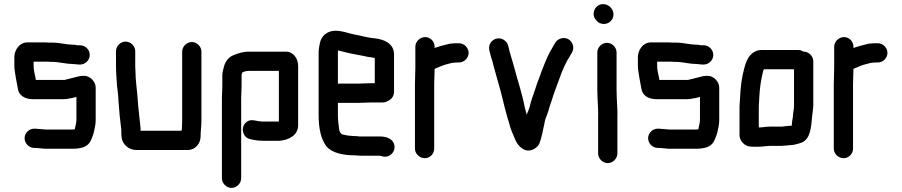

<svg xmlns="http://www.w3.org/2000/svg" viewBox="-20 -704 4401 937"><path d="M371 -483H358C350 -485 343 -486 336 -486C303 -486 272 -496 238 -496H218C211 -497 204 -497 198 -497H113C75 -497 50 -460 50 -425V-383C50 -364 55 -343 57 -326C59 -310 65 -288 67 -272C71 -238 102 -220 140 -220H291C300 -220 308 -221 316 -223L328 -225C335 -226 343 -228 352 -231C352 -232 352 -232 353 -232V-118C353 -103 348 -92 346 -77L344 -73C340 -72 336 -72 331 -72H206C201 -72 195 -72 190 -73C178 -73 164 -76 154 -76H148C123 -77 100 -55 100 -30C100 -4 121 17 146 18H152C169 18 188 22 206 22H331C377 22 410 13 424 -20C429 -32 435 -46 438 -59C442 -78 447 -96 447 -118V-277C447 -305 420 -334 391 -334C382 -334 374 -333 367 -332C342 -326 319 -320 295 -314H155L153 -326C149 -344 144 -363 144 -383V-403H215C222 -402 229 -402 236 -402C267 -402 301 -392 332 -392C342 -392 355 -389 365 -389H371C396 -389 418 -410 418 -436C418 -462 396 -483 371 -483Z M546 -454V-386C546 -353 549 -319 551 -286C553 -268 558 -233 558 -214C561 -168 566 -115 572 -71V-56C572 -47 573 -38 574 -31C578 1 609 28 645 28H896C933 28 959 -3 959 -39C959 -65 963 -89 963 -117V-452C963 -477 941 -499 916 -499C891 -499 869 -477 869 -452V-116C869 -107 868 -66 866 -66H666V-78L664 -98C660 -129 658 -157 654 -192L652 -220C649 -264 641 -312 641 -359C640 -368 640 -377 640 -386V-454C640 -479 618 -501 593 -501C568 -501 546 -479 546 -454Z M1157 166V-226C1157 -239 1159 -273 1159 -286V-339L1163 -351C1172 -354 1179 -358 1192 -358H1341V-111H1257C1253 -112 1248 -112 1241 -113C1220 -116 1204 -123 1185 -110C1151 -87 1163 -31 1202 -25C1219 -20 1244 -17 1265 -17H1343C1391 -20 1435 -45 1435 -93V-382C1435 -418 1412 -452 1375 -452H1189C1171 -451 1153 -447 1139 -442L1123 -436C1098 -428 1080 -406 1073 -379C1070 -366 1065 -353 1065 -337V-285C1065 -272 1063 -238 1063 -226V166C1063 191 1085 213 1110 213C1135 213 1157 191 1157 166Z M1730 -296H1636C1634 -296 1632 -296 1629 -295V-449C1629 -451 1629 -454 1630 -458C1642 -454 1653 -453 1666 -449C1703 -439 1740 -435 1777 -426L1794 -424L1809 -421V-298H1792C1779 -298 1745 -296 1730 -296ZM1792 -204H1846C1857 -203 1870 -208 1883 -217C1896 -226 1903 -240 1903 -257V-441C1901 -491 1857 -512 1808 -517L1791 -519C1786 -520 1780 -521 1775 -522C1755 -525 1733 -532 1712 -535C1681 -541 1652 -554 1617 -554C1580 -554 1553 -532 1544 -504C1540 -491 1535 -465 1535 -449V-142C1535 -78 1546 -27 1572 9C1599 42 1652 54 1711 54C1721 54 1731 56 1742 56H1834C1839 56 1842 58 1846 59C1887 70 1920 26 1899 -10C1888 -29 1863 -38 1834 -38H1734C1727 -39 1719 -40 1711 -40C1707 -40 1702 -40 1696 -41C1679 -41 1666 -45 1651 -48C1643 -51 1635 -63 1635 -74C1632 -95 1629 -118 1629 -143V-202H1730C1745 -202 1778 -204 1792 -204Z M2007 -476V-374C2007 -350 2005 -318 2005 -293V21C2005 46 2027 68 2053 68C2079 68 2099 46 2099 21V-295C2099 -318 2101 -346 2101 -368C2120 -376 2143 -387 2166 -392C2176 -394 2185 -398 2196 -398C2200 -399 2205 -399 2210 -399H2220C2245 -399 2267 -421 2267 -446C2267 -471 2245 -493 2220 -493H2210C2203 -493 2197 -493 2191 -492C2182 -492 2173 -491 2164 -488C2143 -483 2120 -477 2101 -470V-476C2101 -501 2081 -523 2055 -523C2029 -523 2007 -501 2007 -476Z M2368 -459C2373 -440 2375 -428 2382 -409C2389 -378 2403 -334 2412 -299C2429 -243 2440 -186 2457 -128L2465 -102C2471 -75 2484 -47 2493 -26C2501 -4 2519 18 2540 27C2571 40 2604 16 2612 -3C2623 -31 2630 -69 2637 -102C2640 -126 2651 -143 2657 -165C2662 -187 2674 -215 2680 -238C2690 -268 2701 -294 2711 -323C2726 -365 2742 -401 2764 -435L2771 -447C2786 -472 2774 -500 2755 -512C2730 -527 2701 -514 2690 -496L2683 -484C2673 -468 2672 -463 2663 -449L2652 -427C2641 -403 2633 -381 2623 -356L2613 -328C2604 -307 2599 -291 2591 -266C2583 -242 2571 -211 2566 -187C2562 -171 2556 -159 2550 -144C2548 -159 2543 -168 2540 -185C2527 -252 2507 -307 2490 -373C2481 -408 2474 -425 2466 -456L2462 -474C2458 -491 2453 -501 2438 -510C2402 -531 2359 -500 2368 -459Z M2895 -448V-265C2895 -217 2901 -168 2899 -123V45C2899 70 2921 92 2946 92C2971 92 2993 70 2993 45V-122C2995 -168 2989 -218 2989 -265V-448C2989 -473 2967 -495 2942 -495C2917 -495 2895 -473 2895 -448ZM2877 -636C2877 -623 2882 -613 2891 -604C2899 -593 2912 -587 2927 -587C2953 -587 2974 -608 2974 -634C2974 -661 2950 -684 2923 -684C2897 -684 2877 -662 2877 -636Z M3414 -483H3401C3393 -485 3386 -486 3379 -486C3346 -486 3315 -496 3281 -496H3261C3254 -497 3247 -497 3241 -497H3156C3118 -497 3093 -460 3093 -425V-383C3093 -364 3098 -343 3100 -326C3102 -310 3108 -288 3110 -272C3114 -238 3145 -220 3183 -220H3334C3343 -220 3351 -221 3359 -223L3371 -225C3378 -226 3386 -228 3395 -231C3395 -232 3395 -232 3396 -232V-118C3396 -103 3391 -92 3389 -77L3387 -73C3383 -72 3379 -72 3374 -72H3249C3244 -72 3238 -72 3233 -73C3221 -73 3207 -76 3197 -76H3191C3166 -77 3143 -55 3143 -30C3143 -4 3164 17 3189 18H3195C3212 18 3231 22 3249 22H3374C3420 22 3453 13 3467 -20C3472 -32 3478 -46 3481 -59C3485 -78 3490 -96 3490 -118V-277C3490 -305 3463 -334 3434 -334C3425 -334 3417 -333 3410 -332C3385 -326 3362 -320 3338 -314H3198L3196 -326C3192 -344 3187 -363 3187 -383V-403H3258C3265 -402 3272 -402 3279 -402C3310 -402 3344 -392 3375 -392C3385 -392 3398 -389 3408 -389H3414C3439 -389 3461 -410 3461 -436C3461 -462 3439 -483 3414 -483Z M3686 -82H3683V-183C3685 -216 3686 -250 3690 -281C3691 -292 3703 -366 3709 -366H3855V-189C3854 -181 3854 -176 3854 -173C3853 -168 3852 -161 3851 -153L3849 -131C3846 -117 3845 -107 3844 -91H3842C3841 -90 3840 -90 3839 -90C3834 -90 3828 -90 3821 -89L3803 -87C3799 -86 3796 -86 3793 -86H3734C3719 -86 3699 -82 3686 -82ZM3641 11C3646 12 3654 12 3663 12H3686C3700 12 3722 8 3736 8H3793C3805 8 3818 5 3830 5C3835 4 3839 4 3842 4C3855 3 3872 -1 3883 -5C3936 -19 3938 -80 3944 -142C3945 -149 3946 -154 3946 -158C3947 -165 3948 -174 3949 -186V-405C3949 -430 3927 -452 3902 -452C3893 -457 3885 -460 3876 -460H3695C3679 -460 3664 -454 3650 -443C3621 -419 3613 -375 3603 -332C3594 -287 3592 -236 3589 -185V-43C3589 -18 3615 11 3641 11Z M4051 -476V-374C4051 -350 4049 -318 4049 -293V21C4049 46 4071 68 4097 68C4123 68 4143 46 4143 21V-295C4143 -318 4145 -346 4145 -368C4164 -376 4187 -387 4210 -392C4220 -394 4229 -398 4240 -398C4244 -399 4249 -399 4254 -399H4264C4289 -399 4311 -421 4311 -446C4311 -471 4289 -493 4264 -493H4254C4247 -493 4241 -493 4235 -492C4226 -492 4217 -491 4208 -488C4187 -483 4164 -477 4145 -470V-476C4145 -501 4125 -523 4099 -523C4073 -523 4051 -501 4051 -476Z"/></svg>

Font: Electronic
Style: ExBlk
Weight: 900
Version: Version 1.011